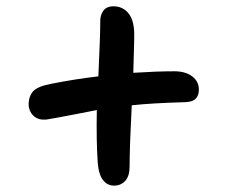

<svg xmlns="http://www.w3.org/2000/svg" viewBox="-20 -624 740 609"><path d="M128.9 -245.1Q102.1 -241.7 86.4 -256.6Q70.8 -271.5 70.8 -294.9Q71.8 -320.3 85.9 -335.2Q100.1 -350.1 141.1 -357.9Q216.3 -373 292 -381.8Q298.3 -519 297.9 -551.8Q296.9 -574.7 307.4 -589.4Q317.9 -604 339.8 -604Q369.6 -604 387.7 -581.5Q405.8 -559.1 405.8 -514.2Q405.8 -493.2 404.3 -448.2Q402.8 -403.3 402.8 -393.1Q477.5 -397.9 533.2 -397.9Q568.4 -397.9 589.6 -381.8Q610.8 -365.7 610.8 -339.8Q610.8 -320.3 599.9 -310.1Q588.9 -299.8 563 -299.8Q460.9 -296.9 397.9 -290Q391.1 -158.7 391.1 -96.2Q391.1 -65.4 377.2 -50.3Q363.3 -35.2 341.8 -35.2Q320.8 -35.2 306.9 -52.7Q293 -70.3 290 -107.9Q285.2 -176.8 287.1 -274.9Q267.1 -271 211.9 -260.3Q156.7 -249.5 128.9 -245.1Z"/></svg>

Font: Shantell Sans Irregular
Style: Regular
Weight: 500
Designer: Stephen Nixon, Anya Danilova, Shantell Martin
Foundry: Arrow Type
Version: Version 1.006;[9816181b4]